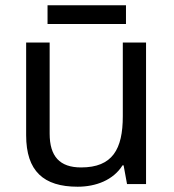

<svg xmlns="http://www.w3.org/2000/svg" viewBox="-20 -697 658 727"><path d="M457 -677H160V-606H457ZM533 -536H445V-257C445 -132 406 -63 287 -63C206 -63 168 -105 168 -191V-536H79V-185C79 -49 145 10 274 10C343 10 409 -15 444 -71H448L461 0H533Z"/></svg>

Font: Noto Sans Nandinagari
Style: Regular
Weight: 400
Designer: Ek Type
Foundry: Ek Type
Version: Version 1.002